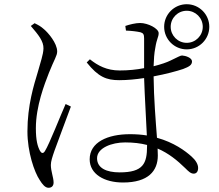

<svg xmlns="http://www.w3.org/2000/svg" viewBox="-20 -842 1040 910"><path d="M758 -715C758 -656 806 -608 865 -608C924 -608 972 -656 972 -715C972 -774 924 -822 865 -822C806 -822 758 -774 758 -715ZM789 -715C789 -757 823 -791 865 -791C907 -791 941 -757 941 -715C941 -673 907 -639 865 -639C823 -639 789 -673 789 -715ZM126 -719C163 -676 187 -646 186 -612C185 -582 172 -548 159 -500C141 -440 110 -344 110 -219C110 -121 143 -26 168 11C181 32 194 48 210 48C226 48 234 38 234 23C234 0 221 -31 221 -60C221 -77 228 -98 238 -127C251 -164 297 -285 316 -337L291 -349C268 -298 214 -159 193 -126C185 -113 177 -115 170 -126C158 -148 150 -177 150 -234C150 -339 191 -443 212 -497C237 -560 251 -578 251 -598C251 -638 207 -688 189 -703C172 -718 164 -722 144 -732ZM677 -155V-150C677 -67 659 -25 547 -25C485 -25 440 -45 440 -92C440 -141 510 -167 573 -167C612 -167 646 -163 677 -155ZM577 -697C604 -696 628 -693 646 -689C659 -685 663 -679 663 -660V-519C628 -512 588 -508 547 -508C486 -508 444 -531 406 -561L391 -546C446 -477 485 -462 545 -462C583 -462 624 -466 663 -472C666 -381 673 -271 676 -200C651 -204 625 -206 596 -206C490 -206 405 -168 405 -87C405 -17 474 23 563 23C683 23 728 -32 728 -105L727 -138C780 -115 820 -82 858 -45C873 -30 884 -19 898 -19C912 -19 919 -30 919 -46C919 -64 907 -83 888 -100C858 -127 804 -167 724 -189C718 -268 709 -376 708 -480C767 -491 818 -505 848 -515C877 -526 890 -534 890 -551C890 -568 860 -578 843 -579C834 -579 823 -571 788 -555C772 -547 744 -537 708 -528C709 -561 711 -590 716 -615C723 -660 732 -666 732 -685C732 -707 681 -733 644 -733C623 -733 594 -726 574 -719Z"/></svg>

Font: Noto Serif KR Light
Style: Regular
Weight: 300
Designer: Ryoko NISHIZUKA 西塚涼子 (kana & ideographs); Frank Grießhammer (Latin, Greek & Cyrillic); Wenlong ZHANG 张文龙 (bopomofo); San
Foundry: Adobe
Version: Version 2.001;hotconv 1.1.0;makeotfexe 2.6.0